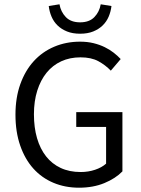

<svg xmlns="http://www.w3.org/2000/svg" viewBox="-20 -862 657 894"><path d="M348 12Q283 12 228.5 -11Q174 -34 135 -77.5Q96 -121 74 -184.5Q52 -248 52 -328Q52 -407 74.5 -470Q97 -533 137 -577Q177 -621 232.5 -644.5Q288 -668 353 -668Q387 -668 415.5 -661Q444 -654 467.5 -642.5Q491 -631 509.5 -616.5Q528 -602 542 -587L496 -533Q471 -559 438 -577Q405 -595 355 -595Q305 -595 265 -576.5Q225 -558 197 -523.5Q169 -489 153.5 -440Q138 -391 138 -330Q138 -268 152.5 -218.5Q167 -169 194.5 -134Q222 -99 262.5 -80Q303 -61 356 -61Q391 -61 422.5 -71.5Q454 -82 474 -100V-271H335V-340H550V-64Q518 -31 466 -9.5Q414 12 348 12ZM353 -705Q318 -705 292 -715.5Q266 -726 248 -743.5Q230 -761 220 -784.5Q210 -808 207 -834L257 -842Q263 -807 286.5 -782.5Q310 -758 353 -758Q396 -758 419.5 -782.5Q443 -807 449 -842L499 -834Q496 -808 486 -784.5Q476 -761 458 -743.5Q440 -726 414 -715.5Q388 -705 353 -705Z"/></svg>

Font: Pinyin1712
Style: Regular
Weight: 400
Version: Version 1